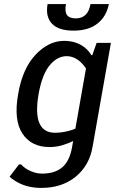

<svg xmlns="http://www.w3.org/2000/svg" viewBox="-20 -710 575 940"><path d="M340 -560Q266 -560 234 -594.5Q202 -629 213 -690H303Q296 -653 308 -636.5Q320 -620 351 -620Q411 -620 423 -690H513Q501 -629 457 -594.5Q413 -560 340 -560ZM182 210Q116 210 67 183Q41 169 27 155L73 95H83Q94 107 111 118Q149 140 185 140Q249 140 285 109Q321 78 333 10L338 -20Q322 -11 303 -5Q264 10 223 10Q133 10 89.5 -56.5Q46 -123 69 -250Q90 -374 154 -442Q218 -510 294 -510Q355 -510 398 -475Q418 -457 427 -440H432L453 -500H523L433 10Q417 101 350 155.5Q283 210 182 210ZM250 -60Q282 -60 320 -70Q337 -75 349 -80L401 -375Q392 -389 376 -405Q344 -435 306 -435Q260 -435 223 -390Q186 -345 169 -250Q136 -60 250 -60Z"/></svg>

Font: Scada
Style: Italic
Weight: 400
Italic angle: -10°
Designer: Jovanny Lemonad
Foundry: Jovanny Lemonad
Version: Version 4.100;PS 004.100;hotconv 1.0.88;makeotf.lib2.5.64775